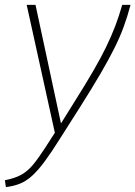

<svg xmlns="http://www.w3.org/2000/svg" viewBox="-57 -540 553 784"><path d="M-37 196Q4 188 30 173.5Q56 159 78 132.5Q100 106 129 61L167 2L52 -520H88L192 -36L245 -121Q291 -194 323 -249Q355 -304 376.5 -348.5Q398 -393 413.5 -433.5Q429 -474 442 -520H476Q463 -471 447.5 -429Q432 -387 409.5 -342Q387 -297 353.5 -239.5Q320 -182 270 -103L188 26Q153 82 126 118.5Q99 155 75 177Q51 199 25.5 209.5Q0 220 -33 224Z"/></svg>

Font: Raleway ExtraLight
Style: Italic
Weight: 200
Italic angle: -12°
Designer: Matt McInerney, Pablo Impallari, Rodrigo Fuenzalida
Foundry: Matt McInerney, Pablo Impallari, Rodrigo Fuenzalida
Version: Version 4.026